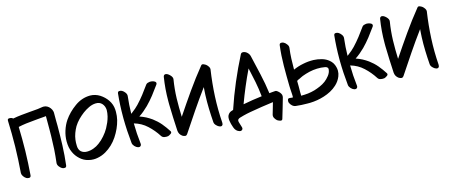

<svg xmlns="http://www.w3.org/2000/svg" viewBox="-54 -1583 5915 2511"><g transform="rotate(-15 2903.5 -327.5)"><path d="M671.9 -652.3Q671.9 -668 671.9 -684.6Q672.9 -701.2 669.9 -715.8Q665 -741.2 647.5 -764.6Q630.9 -787.1 607.4 -799.8Q585.9 -811.5 561.5 -811.5Q552.7 -811.5 544.9 -810.5Q511.7 -804.7 479.5 -800.8Q451.2 -797.9 422.9 -795.9Q394.5 -793 365.2 -791Q308.6 -786.1 251 -780.3Q194.3 -774.4 137.7 -763.7Q134.8 -766.6 130.9 -768.6Q127.9 -770.5 125 -773.4Q109.4 -781.2 85.9 -780.3Q62.5 -779.3 63.5 -752.9Q70.3 -577.1 67.4 -402.3Q63.5 -226.6 49.8 -50.8Q49.8 -48.8 49.8 -46.9Q49.8 -24.4 65.4 -2.9Q82 20.5 102.5 32.2Q117.2 40 133.8 40Q136.7 40 140.6 40Q161.1 38.1 164.1 12.7Q176.8 -149.4 180.7 -313.5Q183.6 -476.6 178.7 -638.7Q231.4 -650.4 284.2 -657.2Q336.9 -663.1 389.6 -668Q419.9 -670.9 450.2 -673.8Q479.5 -675.8 509.8 -678.7Q521.5 -679.7 534.2 -680.7Q545.9 -682.6 558.6 -683.6Q558.6 -682.6 558.6 -680.7Q558.6 -679.7 558.6 -677.7Q558.6 -655.3 558.6 -632.8Q558.6 -610.4 558.6 -588.9Q558.6 -545.9 558.6 -502Q558.6 -459 557.6 -415Q555.7 -325.2 550.8 -235.4Q544.9 -146.5 534.2 -56.6Q531.2 -32.2 548.8 -7.8Q566.4 15.6 586.9 27.3Q604.5 37.1 625 34.2Q644.5 32.2 647.5 6.8Q663.1 -124 668 -255.9Q672.9 -388.7 672.9 -521.5Q672.9 -553.7 671.9 -586.9Q671.9 -619.1 671.9 -652.3Z M1336.9 -471.7Q1327.1 -432.6 1311.5 -395.5Q1294.9 -357.4 1277.3 -325.2Q1249 -275.4 1210.9 -232.4Q1173.8 -188.5 1127.9 -155.3Q1091.8 -127.9 1048.8 -112.3Q1004.9 -95.7 959 -95.7Q937.5 -95.7 916 -102.5Q894.5 -109.4 878.9 -124Q850.6 -151.4 848.6 -200.2Q846.7 -248 851.6 -284.2Q857.4 -329.1 873 -371.1Q888.7 -414.1 911.1 -453.1Q937.5 -496.1 974.6 -534.2Q1011.7 -571.3 1051.8 -601.6Q1089.8 -629.9 1134.8 -651.4Q1180.7 -673.8 1228.5 -675.8Q1282.2 -677.7 1313.5 -643.6Q1344.7 -609.4 1347.7 -556.6Q1347.7 -536.1 1344.7 -514.6Q1342.8 -494.1 1336.9 -471.7ZM1412.1 -662.1Q1374 -717.8 1314.5 -755.9Q1254.9 -793 1185.5 -793.9Q1072.3 -793 975.6 -722.7Q878.9 -653.3 817.4 -563.5Q779.3 -506.8 756.8 -435.5Q734.4 -364.3 734.4 -292Q734.4 -252.9 741.2 -214.8Q748 -177.7 764.6 -142.6Q790 -85.9 837.9 -43Q885.7 1 948.2 15.6Q982.4 24.4 1016.6 24.4Q1043 24.4 1068.4 19.5Q1128.9 8.8 1183.6 -22.5Q1283.2 -80.1 1350.6 -180.7Q1418 -282.2 1445.3 -391.6Q1458 -445.3 1458 -501Q1458 -515.6 1457 -530.3Q1453.1 -601.6 1412.1 -662.1Z M1691.4 -278.3Q1691.4 -278.3 1691.4 -278.3Q1691.4 -278.3 1691.4 -278.3Q1688.5 -278.3 1688.5 -278.3Q1688.5 -278.3 1691.4 -278.3ZM2082 -72.3Q2044.9 -130.9 2000 -184.6Q1955.1 -237.3 1898.4 -279.3Q1861.3 -305.7 1821.3 -327.1Q1780.3 -347.7 1737.3 -362.3Q1772.5 -384.8 1804.7 -412.1Q1836.9 -439.5 1867.2 -468.8Q1920.9 -523.4 1967.8 -583Q2014.6 -643.6 2058.6 -705.1Q2065.4 -713.9 2066.4 -721.7Q2068.4 -729.5 2065.4 -735.4Q2058.6 -751 2035.2 -758.8Q2015.6 -765.6 1995.1 -765.6Q1990.2 -765.6 1986.3 -765.6Q1969.7 -763.7 1955.1 -758.8Q1941.4 -752.9 1933.6 -743.2Q1890.6 -683.6 1846.7 -626Q1801.8 -568.4 1752 -515.6Q1730.5 -494.1 1710 -475.6Q1689.5 -457 1666 -440.4Q1660.2 -435.5 1655.3 -431.6Q1650.4 -427.7 1644.5 -423.8Q1645.5 -483.4 1649.4 -543Q1653.3 -601.6 1660.2 -661.1Q1662.1 -685.5 1644.5 -709Q1627 -732.4 1606.4 -744.1Q1588.9 -753.9 1568.4 -752Q1547.9 -750 1545.9 -724.6Q1530.3 -571.3 1530.3 -418Q1530.3 -404.3 1530.3 -389.6Q1532.2 -221.7 1549.8 -53.7Q1552.7 -30.3 1573.2 -7.8Q1594.7 14.6 1617.2 21.5Q1626 23.4 1632.8 23.4Q1644.5 23.4 1652.3 15.6Q1665 3.9 1662.1 -18.6Q1654.3 -87.9 1649.4 -156.2Q1645.5 -224.6 1644.5 -293.9Q1644.5 -293.9 1644.5 -293.9Q1644.5 -293.9 1644.5 -293.9Q1744.1 -265.6 1817.4 -197.3Q1891.6 -128.9 1945.3 -43.9Q1959 -22.5 1985.4 -17.6Q2012.7 -12.7 2035.2 -16.6Q2049.8 -20.5 2072.3 -36.1Q2086.9 -44.9 2086.9 -57.6Q2086.9 -64.5 2082 -72.3Z M2757.8 -787.1Q2748 -794.9 2725.6 -804.7Q2704.1 -813.5 2692.4 -798.8Q2579.1 -659.2 2475.6 -511.7Q2372.1 -364.3 2272.5 -214.8Q2267.6 -339.8 2270.5 -465.8Q2274.4 -591.8 2294.9 -716.8Q2299.8 -746.1 2265.6 -779.3Q2235.4 -808.6 2210 -808.6Q2208 -808.6 2205.1 -808.6Q2196.3 -806.6 2189.5 -799.8Q2183.6 -793.9 2180.7 -780.3Q2155.3 -621.1 2155.3 -460Q2155.3 -438.5 2155.3 -418Q2159.2 -235.4 2169.9 -53.7Q2171.9 -30.3 2183.6 -8.8Q2196.3 11.7 2215.8 25.4Q2231.4 35.2 2250 38.1Q2252.9 38.1 2254.9 38.1Q2270.5 38.1 2281.2 22.5Q2371.1 -113.3 2462.9 -249Q2554.7 -384.8 2651.4 -515.6Q2648.4 -490.2 2647.5 -462.9Q2645.5 -435.5 2644.5 -409.2Q2640.6 -316.4 2643.6 -224.6Q2646.5 -131.8 2653.3 -40Q2655.3 -15.6 2676.8 5.9Q2697.3 28.3 2719.7 35.2Q2744.1 43 2754.9 30.3Q2766.6 17.6 2764.6 -4.9Q2752 -183.6 2760.7 -360.4Q2769.5 -537.1 2795.9 -713.9Q2796.9 -717.8 2796.9 -721.7Q2796.9 -737.3 2786.1 -754.9Q2772.5 -775.4 2757.8 -787.1Z M3095.7 -164.1Q3136.7 -275.4 3182.6 -383.8Q3228.5 -493.2 3280.3 -599.6Q3302.7 -502 3322.3 -403.3Q3341.8 -304.7 3351.6 -204.1Q3287.1 -196.3 3223.6 -186.5Q3159.2 -175.8 3095.7 -164.1ZM3598.6 -183.6Q3588.9 -196.3 3571.3 -210.9Q3553.7 -225.6 3537.1 -223.6Q3517.6 -222.7 3498 -220.7Q3478.5 -218.8 3459 -216.8Q3441.4 -350.6 3411.1 -482.4Q3379.9 -613.3 3350.6 -745.1Q3343.8 -775.4 3320.3 -797.9Q3297.9 -820.3 3265.6 -824.2Q3262.7 -824.2 3260.7 -824.2Q3252.9 -824.2 3246.1 -821.3Q3237.3 -816.4 3231.4 -806.6Q3147.5 -642.6 3075.2 -472.7Q3002.9 -302.7 2944.3 -127.9Q2927.7 -123 2912.1 -117.2Q2896.5 -110.4 2884.8 -98.6Q2866.2 -80.1 2861.3 -54.7Q2859.4 -40 2859.4 -26.4Q2859.4 -15.6 2861.3 -3.9Q2867.2 39.1 2886.7 92.8Q2905.3 146.5 2953.1 161.1Q2973.6 168 2988.3 156.2Q3003.9 144.5 2998 121.1Q2992.2 99.6 2985.4 80.1Q2977.5 59.6 2974.6 43.9Q2971.7 31.2 2973.6 19.5Q2975.6 7.8 2992.2 -1Q3005.9 -7.8 3023.4 -11.7Q3041 -16.6 3057.6 -21.5Q3083 -27.3 3106.4 -33.2Q3130.9 -38.1 3156.2 -43Q3234.4 -57.6 3314.5 -69.3Q3393.6 -82 3473.6 -91.8Q3462.9 -52.7 3451.2 -13.7Q3440.4 24.4 3428.7 63.5Q3421.9 87.9 3433.6 111.3Q3446.3 133.8 3463.9 149.4Q3475.6 158.2 3502 167Q3508.8 168.9 3514.6 168.9Q3531.2 168.9 3536.1 151.4Q3556.6 84 3576.2 16.6Q3594.7 -51.8 3615.2 -119.1Q3617.2 -127.9 3617.2 -135.7Q3617.2 -144.5 3615.2 -153.3Q3609.4 -169.9 3598.6 -183.6Z M3851.6 -276.4Q3851.6 -279.3 3870.1 -289.1Q3888.7 -297.9 3892.6 -298.8Q3904.3 -304.7 3916 -310.5Q3927.7 -315.4 3939.5 -321.3Q3963.9 -331.1 3988.3 -337.9Q4013.7 -345.7 4039.1 -351.6Q4090.8 -363.3 4144.5 -365.2Q4198.2 -367.2 4251 -357.4Q4258.8 -355.5 4266.6 -352.5Q4274.4 -349.6 4279.3 -343.8Q4286.1 -338.9 4288.1 -331.1Q4289.1 -322.3 4289.1 -315.4Q4285.2 -273.4 4254.9 -235.4Q4225.6 -198.2 4193.4 -173.8Q4159.2 -148.4 4119.1 -130.9Q4079.1 -113.3 4038.1 -100.6Q3993.2 -87.9 3946.3 -82Q3899.4 -77.1 3852.5 -77.1Q3852.5 -87.9 3852.5 -99.6Q3852.5 -111.3 3851.6 -123Q3851.6 -161.1 3852.5 -199.2Q3852.5 -237.3 3851.6 -276.4ZM4394.5 -319.3Q4386.7 -350.6 4371.1 -376Q4355.5 -400.4 4333 -418.9Q4293 -453.1 4238.3 -468.8Q4182.6 -484.4 4128.9 -486.3Q4055.7 -488.3 3986.3 -473.6Q3916 -460 3850.6 -430.7Q3850.6 -503.9 3853.5 -577.1Q3856.4 -650.4 3866.2 -721.7Q3869.1 -747.1 3850.6 -770.5Q3833 -794.9 3812.5 -805.7Q3798.8 -813.5 3783.2 -813.5Q3779.3 -813.5 3774.4 -813.5Q3754.9 -810.5 3752 -786.1Q3735.4 -651.4 3734.4 -513.7Q3733.4 -376 3736.3 -240.2Q3737.3 -217.8 3738.3 -194.3Q3739.3 -171.9 3741.2 -149.4Q3741.2 -144.5 3743.2 -113.3Q3745.1 -82 3738.3 -83Q3728.5 -84 3718.8 -85Q3710 -85.9 3700.2 -86.9Q3674.8 -89.8 3670.9 -67.4Q3668.9 -58.6 3668.9 -50.8Q3668.9 -39.1 3672.9 -29.3Q3682.6 -5.9 3703.1 12.7Q3723.6 31.2 3749 34.2Q3825.2 43 3906.2 43Q3924.8 43 3942.4 43Q4042 40 4133.8 10.7Q4183.6 -4.9 4229.5 -29.3Q4275.4 -53.7 4314.5 -89.8Q4362.3 -133.8 4386.7 -194.3Q4401.4 -230.5 4401.4 -268.6Q4401.4 -293 4394.5 -319.3Z M4620.1 -278.3Q4620.1 -278.3 4620.1 -278.3Q4620.1 -278.3 4620.1 -278.3Q4617.2 -278.3 4617.2 -278.3Q4617.2 -278.3 4620.1 -278.3ZM5010.7 -72.3Q4973.6 -130.9 4928.7 -184.6Q4883.8 -237.3 4827.1 -279.3Q4790 -305.7 4750 -327.1Q4709 -347.7 4666 -362.3Q4701.2 -384.8 4733.4 -412.1Q4765.6 -439.5 4795.9 -468.8Q4849.6 -523.4 4896.5 -583Q4943.4 -643.6 4987.3 -705.1Q4994.1 -713.9 4995.1 -721.7Q4997.1 -729.5 4994.1 -735.4Q4987.3 -751 4963.9 -758.8Q4944.3 -765.6 4923.8 -765.6Q4918.9 -765.6 4915 -765.6Q4898.4 -763.7 4883.8 -758.8Q4870.1 -752.9 4862.3 -743.2Q4819.3 -683.6 4775.4 -626Q4730.5 -568.4 4680.7 -515.6Q4659.2 -494.1 4638.7 -475.6Q4618.2 -457 4594.7 -440.4Q4588.9 -435.5 4584 -431.6Q4579.1 -427.7 4573.2 -423.8Q4574.2 -483.4 4578.1 -543Q4582 -601.6 4588.9 -661.1Q4590.8 -685.5 4573.2 -709Q4555.7 -732.4 4535.2 -744.1Q4517.6 -753.9 4497.1 -752Q4476.6 -750 4474.6 -724.6Q4459 -571.3 4459 -418Q4459 -404.3 4459 -389.6Q4460.9 -221.7 4478.5 -53.7Q4481.4 -30.3 4502 -7.8Q4523.4 14.6 4545.9 21.5Q4554.7 23.4 4561.5 23.4Q4573.2 23.4 4581.1 15.6Q4593.8 3.9 4590.8 -18.6Q4583 -87.9 4578.1 -156.2Q4574.2 -224.6 4573.2 -293.9Q4573.2 -293.9 4573.2 -293.9Q4573.2 -293.9 4573.2 -293.9Q4672.9 -265.6 4746.1 -197.3Q4820.3 -128.9 4874 -43.9Q4887.7 -22.5 4914.1 -17.6Q4941.4 -12.7 4963.9 -16.6Q4978.5 -20.5 5001 -36.1Q5015.6 -44.9 5015.6 -57.6Q5015.6 -64.5 5010.7 -72.3Z M5686.5 -787.1Q5676.8 -794.9 5654.3 -804.7Q5632.8 -813.5 5621.1 -798.8Q5507.8 -659.2 5404.3 -511.7Q5300.8 -364.3 5201.2 -214.8Q5196.3 -339.8 5199.2 -465.8Q5203.1 -591.8 5223.6 -716.8Q5228.5 -746.1 5194.3 -779.3Q5164.1 -808.6 5138.7 -808.6Q5136.7 -808.6 5133.8 -808.6Q5125 -806.6 5118.2 -799.8Q5112.3 -793.9 5109.4 -780.3Q5084 -621.1 5084 -460Q5084 -438.5 5084 -418Q5087.9 -235.4 5098.6 -53.7Q5100.6 -30.3 5112.3 -8.8Q5125 11.7 5144.5 25.4Q5160.2 35.2 5178.7 38.1Q5181.6 38.1 5183.6 38.1Q5199.2 38.1 5210 22.5Q5299.8 -113.3 5391.6 -249Q5483.4 -384.8 5580.1 -515.6Q5577.1 -490.2 5576.2 -462.9Q5574.2 -435.5 5573.2 -409.2Q5569.3 -316.4 5572.3 -224.6Q5575.2 -131.8 5582 -40Q5584 -15.6 5605.5 5.9Q5626 28.3 5648.4 35.2Q5672.9 43 5683.6 30.3Q5695.3 17.6 5693.4 -4.9Q5680.7 -183.6 5689.5 -360.4Q5698.2 -537.1 5724.6 -713.9Q5725.6 -717.8 5725.6 -721.7Q5725.6 -737.3 5714.8 -754.9Q5701.2 -775.4 5686.5 -787.1Z"/></g></svg>

Font: TroubleSide
Style: Comic
Weight: 400
Designer: Koroletov
Version: 1_5